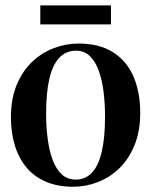

<svg xmlns="http://www.w3.org/2000/svg" viewBox="-20 -681 561 712"><path d="M20.5 -245.5Q20.5 -314 41.5 -365.2Q62.5 -416.5 98.2 -450.8Q134 -485 178.8 -502.2Q223.5 -519.5 270.5 -519.5Q349 -519.5 400 -486.8Q451 -454 475.5 -396Q500 -338 500 -263Q500 -194.5 479 -143Q458 -91.5 422.8 -57.2Q387.5 -23 343 -5.8Q298.5 11.5 251.5 11.5Q193.5 11.5 150 -7.2Q106.5 -26 78 -60.2Q49.5 -94.5 35 -141.8Q20.5 -189 20.5 -245.5ZM261 -15Q296.5 -15 320.8 -40.5Q345 -66 357.2 -118Q369.5 -170 369.5 -248.5Q369.5 -297 364 -341Q358.5 -385 346 -419.2Q333.5 -453.5 313 -473.2Q292.5 -493 262 -493Q225.5 -493 200.8 -467.8Q176 -442.5 163.5 -390.8Q151 -339 151 -259Q151 -210.5 156.8 -166.5Q162.5 -122.5 175.2 -88.2Q188 -54 209 -34.5Q230 -15 261 -15ZM391.5 -661V-590.5H129.5V-661Z"/></svg>

Font: Merriweather 144pt SemiBold
Style: Regular
Weight: 600
Version: Version 2.100